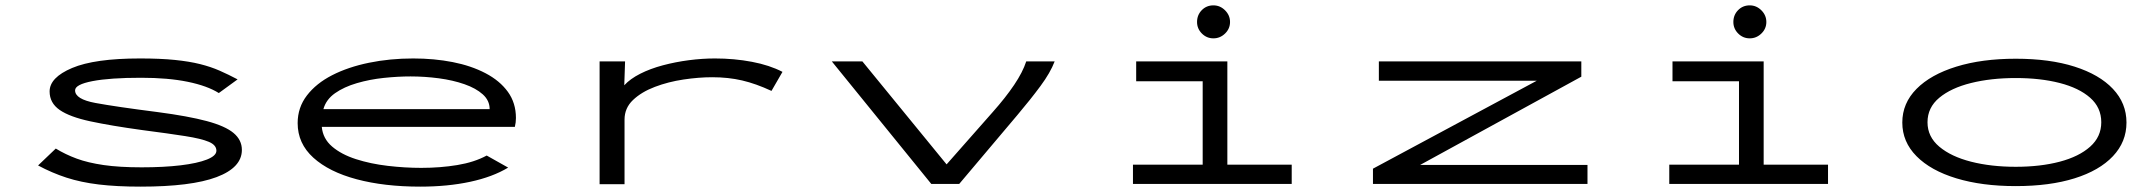

<svg xmlns="http://www.w3.org/2000/svg" viewBox="-20 -686 8040 716"><path d="M504 10Q415 10 348.5 2Q282 -6 228 -23.5Q174 -41 122 -69L188 -132Q224 -110 266 -94.5Q308 -79 366.5 -70.5Q425 -62 508 -62Q591 -62 653.5 -69.5Q716 -77 751.5 -91Q787 -105 787 -124Q787 -145 759 -157Q731 -169 670.5 -178.5Q610 -188 510 -201Q394 -217 317 -233.5Q240 -250 202.5 -276Q165 -302 165 -345Q165 -397 249 -432.5Q333 -468 502 -468Q578 -468 632 -462.5Q686 -457 726 -447Q766 -437 799 -422.5Q832 -408 866 -390L796 -339Q753 -366 680 -381Q607 -396 506 -396Q390 -396 325 -383.5Q260 -371 260 -349Q260 -316 336 -302Q412 -288 568 -268Q682 -253 751 -234.5Q820 -216 851 -190Q882 -164 882 -127Q882 -61 787.5 -25.5Q693 10 504 10Z M1547 10Q1413 10 1310 -17.5Q1207 -45 1148.5 -98Q1090 -151 1090 -227Q1090 -285 1124.5 -330Q1159 -375 1218.5 -405.5Q1278 -436 1356 -452Q1434 -468 1521 -468Q1599 -468 1668 -454.5Q1737 -441 1790.5 -413Q1844 -385 1874 -343.5Q1904 -302 1904 -246Q1904 -238 1903 -229.5Q1902 -221 1900 -213H1180Q1184 -169 1218.5 -139.5Q1253 -110 1307.5 -92.5Q1362 -75 1426 -67.5Q1490 -60 1551 -60Q1622 -60 1685.5 -70.5Q1749 -81 1795 -106L1875 -61Q1817 -26 1733 -8Q1649 10 1547 10ZM1186 -279H1806Q1806 -311 1780.5 -334Q1755 -357 1712 -372Q1669 -387 1616.5 -394Q1564 -401 1511 -401Q1464 -401 1411.5 -395.5Q1359 -390 1311 -376Q1263 -362 1229.5 -338.5Q1196 -315 1186 -279Z M2216 1V-457H2311L2308 -368Q2330 -392 2367.5 -411Q2405 -430 2452 -442.5Q2499 -455 2549 -461.5Q2599 -468 2646 -468Q2718 -468 2784 -455.5Q2850 -443 2898 -418L2857 -347Q2799 -374 2747.5 -386Q2696 -398 2636 -398Q2586 -398 2529 -389.5Q2472 -381 2422 -362Q2372 -343 2340.5 -313Q2309 -283 2309 -240V1Z M3453 0 3082 -457H3196L3510 -73L3682 -268Q3730 -322 3762 -369.5Q3794 -417 3807 -457H3913Q3897 -415 3860 -365Q3823 -315 3774 -257L3557 0Z M4205 0V-72H4465V-383H4217V-457H4557V-72H4797V0ZM4505 -543Q4480 -543 4462 -561Q4444 -579 4444 -604Q4444 -630 4461.5 -648Q4479 -666 4505 -666Q4530 -666 4548.5 -647.5Q4567 -629 4567 -604Q4567 -579 4548.5 -561Q4530 -543 4505 -543Z M5100 0V-57L5711 -385H5122V-457H5877V-400L5276 -71H5900V0Z M6205 0V-72H6465V-383H6217V-457H6557V-72H6797V0ZM6505 -543Q6480 -543 6462 -561Q6444 -579 6444 -604Q6444 -630 6461.5 -648Q6479 -666 6505 -666Q6530 -666 6548.5 -647.5Q6567 -629 6567 -604Q6567 -579 6548.5 -561Q6530 -543 6505 -543Z M7497 8Q7371 8 7275.5 -21Q7180 -50 7127 -103.5Q7074 -157 7074 -229Q7074 -301 7127 -354.5Q7180 -408 7275.5 -437.5Q7371 -467 7497 -467Q7624 -467 7716.5 -437.5Q7809 -408 7859.5 -354.5Q7910 -301 7910 -229Q7910 -157 7859.5 -103.5Q7809 -50 7716.5 -21Q7624 8 7497 8ZM7497 -64Q7589 -64 7661 -83Q7733 -102 7774.5 -139Q7816 -176 7816 -230Q7816 -285 7774.5 -321.5Q7733 -358 7661 -376.5Q7589 -395 7497 -395Q7405 -395 7330.5 -376.5Q7256 -358 7212 -321.5Q7168 -285 7168 -230Q7168 -176 7212 -139Q7256 -102 7330.5 -83Q7405 -64 7497 -64Z"/></svg>

Font: Inconsolata UltraExpanded Thin
Style: Regular
Weight: 100
Width: 9
Monospace: yes
Designer: Raph Levien, Cyreal, Brenton Simpson
Foundry: Raph Levien, Cyreal, Google
Version: Version 3.100; ttfautohint (v1.8.4.7-5d5b)